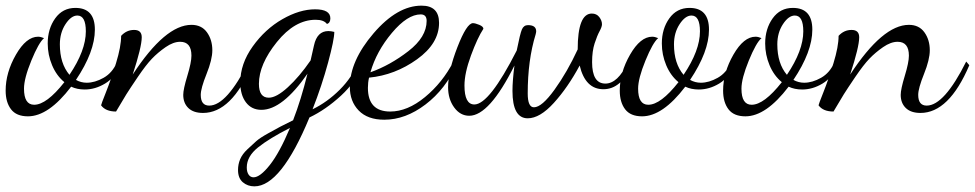

<svg xmlns="http://www.w3.org/2000/svg" viewBox="-30 -380 3453 680"><path d="M270 -63Q243 -63 222 -73Q142 32 69 32Q28 32 9 7Q-10 -18 -10 -59Q-10 -123 26.5 -186.5Q63 -250 105 -250Q114 -250 126 -245Q107 -229 81 -165.5Q55 -102 55 -66Q55 -9 91 -9Q135 -9 198 -89Q170 -112 154.5 -149Q139 -186 139 -226Q139 -278 165.5 -315Q192 -352 237 -352Q306 -352 306 -275Q306 -197 239 -97Q257 -87 277 -87Q306 -87 337 -104.5Q368 -122 384 -159L396 -149Q377 -105 342 -84Q307 -63 270 -63ZM182 -223Q182 -155 216 -115Q274 -201 274 -269Q274 -325 244 -325Q222 -325 202 -294.5Q182 -264 182 -223Z M328 -7Q328 -10 345.5 -54Q363 -98 381 -156.5Q399 -215 399 -253Q418 -274 445 -274Q472 -274 472 -248Q472 -214 440 -116Q555 -292 648 -292Q684 -292 703 -265.5Q722 -239 722 -202Q722 -169 701.5 -118Q681 -67 681 -44Q681 -6 711 -6Q773 -6 851 -162L862 -149Q790 20 689 20Q655 20 637 2.5Q619 -15 619 -44Q619 -64 633.5 -111.5Q648 -159 648 -183Q648 -232 608 -232Q584 -232 556.5 -213Q529 -194 508 -172Q487 -150 458.5 -108Q430 -66 417.5 -46Q405 -26 381 15Q344 15 328 -7Z M1128 -295Q1117 -310 1088 -310Q1014 -310 950.5 -231Q887 -152 887 -83Q887 -34 922 -34Q949 -34 989.5 -71Q1030 -108 1070 -166L1082 -219Q1093 -270 1133 -270Q1142 -270 1154 -267Q1154 -240 1132 -158.5Q1110 -77 1077 7Q1129 -18 1173.5 -62.5Q1218 -107 1240 -162L1253 -152Q1232 -91 1177.5 -41Q1123 9 1066 36Q965 280 871 280Q847 280 830 265.5Q813 251 813 222Q813 202 820.5 184Q828 166 846 149Q864 132 877.5 120Q891 108 921 91.5Q951 75 963 68.5Q975 62 1008 46Q1036 -26 1059 -119Q970 9 896 9Q861 9 841 -17.5Q821 -44 821 -88Q821 -154 865 -215.5Q909 -277 970 -312Q1031 -347 1086 -347Q1140 -347 1140 -315Q1140 -299 1128 -295ZM868 248Q891 248 925.5 204.5Q960 161 997 73Q924 110 884 142Q844 174 844 213Q844 229 850.5 238.5Q857 248 868 248Z M1525 -299Q1525 -226 1447 -170Q1369 -114 1277 -105Q1273 -88 1273 -69Q1273 15 1352 15Q1413 15 1475 -36Q1537 -87 1576 -162L1588 -153Q1548 -64 1477 -10Q1406 44 1331 44Q1272 44 1240.5 11.5Q1209 -21 1209 -72Q1209 -164 1293 -262Q1377 -360 1463 -360Q1525 -360 1525 -299ZM1460 -329Q1413 -329 1358 -263.5Q1303 -198 1282 -124Q1352 -149 1416.5 -199Q1481 -249 1481 -306Q1481 -329 1460 -329Z M2193 -158 2206 -148Q2170 -64 2107 -64Q2043 -64 2023 -148Q1981 -70 1931.5 -15.5Q1882 39 1839 39Q1785 39 1785 -58Q1785 -94 1792 -148Q1703 30 1632 30Q1600 30 1578.5 0.5Q1557 -29 1557 -71Q1557 -128 1590 -213Q1623 -298 1645 -298Q1653 -298 1667.5 -292Q1682 -286 1682 -278Q1661 -246 1638 -183.5Q1615 -121 1615 -77Q1615 -10 1650 -10Q1703 -10 1800 -201Q1812 -261 1818.5 -276Q1825 -291 1840 -291Q1869 -291 1869 -269Q1869 -266 1867 -258Q1839 -167 1839 -49Q1839 0 1861 0Q1889 0 1934 -62.5Q1979 -125 2016 -205Q2016 -332 2066 -332Q2083 -332 2092.5 -319.5Q2102 -307 2102 -294Q2102 -285 2093.5 -269.5Q2085 -254 2076 -226.5Q2067 -199 2067 -160Q2067 -84 2114 -84Q2158 -84 2193 -158Z M2445 -63Q2418 -63 2397 -73Q2317 32 2244 32Q2203 32 2184 7Q2165 -18 2165 -59Q2165 -123 2201.5 -186.5Q2238 -250 2280 -250Q2289 -250 2301 -245Q2282 -229 2256 -165.5Q2230 -102 2230 -66Q2230 -9 2266 -9Q2310 -9 2373 -89Q2345 -112 2329.5 -149Q2314 -186 2314 -226Q2314 -278 2340.5 -315Q2367 -352 2412 -352Q2481 -352 2481 -275Q2481 -197 2414 -97Q2432 -87 2452 -87Q2481 -87 2512 -104.5Q2543 -122 2559 -159L2571 -149Q2552 -105 2517 -84Q2482 -63 2445 -63ZM2357 -223Q2357 -155 2391 -115Q2449 -201 2449 -269Q2449 -325 2419 -325Q2397 -325 2377 -294.5Q2357 -264 2357 -223Z M2811 -63Q2784 -63 2763 -73Q2683 32 2610 32Q2569 32 2550 7Q2531 -18 2531 -59Q2531 -123 2567.5 -186.5Q2604 -250 2646 -250Q2655 -250 2667 -245Q2648 -229 2622 -165.5Q2596 -102 2596 -66Q2596 -9 2632 -9Q2676 -9 2739 -89Q2711 -112 2695.5 -149Q2680 -186 2680 -226Q2680 -278 2706.5 -315Q2733 -352 2778 -352Q2847 -352 2847 -275Q2847 -197 2780 -97Q2798 -87 2818 -87Q2847 -87 2878 -104.5Q2909 -122 2925 -159L2937 -149Q2918 -105 2883 -84Q2848 -63 2811 -63ZM2723 -223Q2723 -155 2757 -115Q2815 -201 2815 -269Q2815 -325 2785 -325Q2763 -325 2743 -294.5Q2723 -264 2723 -223Z M2869 -7Q2869 -10 2886.5 -54Q2904 -98 2922 -156.5Q2940 -215 2940 -253Q2959 -274 2986 -274Q3013 -274 3013 -248Q3013 -214 2981 -116Q3096 -292 3189 -292Q3225 -292 3244 -265.5Q3263 -239 3263 -202Q3263 -169 3242.5 -118Q3222 -67 3222 -44Q3222 -6 3252 -6Q3314 -6 3392 -162L3403 -149Q3331 20 3230 20Q3196 20 3178 2.5Q3160 -15 3160 -44Q3160 -64 3174.5 -111.5Q3189 -159 3189 -183Q3189 -232 3149 -232Q3125 -232 3097.5 -213Q3070 -194 3049 -172Q3028 -150 2999.5 -108Q2971 -66 2958.5 -46Q2946 -26 2922 15Q2885 15 2869 -7Z"/></svg>

Font: Dancing Script
Style: Regular
Weight: 400
Designer: Pablo Impallari
Foundry: Pablo Impallari. www.impallari.com
Version: Version 1.002